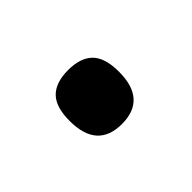

<svg xmlns="http://www.w3.org/2000/svg" viewBox="-37 -225 344 344"><g transform="rotate(-45 135.0 -52.5)"><path d="M195.3 -54.7Q195.3 -19.5 179.7 -2Q164.1 15.6 132.8 15.6Q101.6 15.6 85.9 -2Q70.3 -19.5 70.3 -54.7Q70.3 -89.8 85.9 -105.5Q101.6 -121.1 132.8 -121.1Q164.1 -121.1 179.7 -105.5Q195.3 -89.8 195.3 -54.7Z"/></g></svg>

Font: Droid Sans Fallback
Style: Regular
Weight: 400
Designer: Steve Matteson
Foundry: Ascender Corporation
Version: 3.00 (Khmer version)